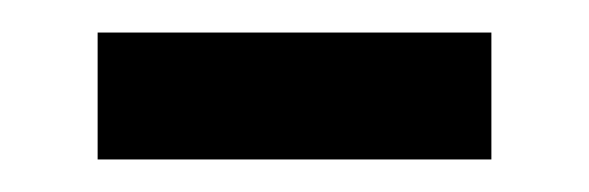

<svg xmlns="http://www.w3.org/2000/svg" viewBox="-20 -327 362 118"><path d="M40 -229V-307H282V-229Z"/></svg>

Font: Noto Kufi Arabic
Style: Regular
Weight: 400
Designer: Monotype Design Team, David Williams, Khaled Hosny
Foundry: Google LLC
Version: Version 2.109; ttfautohint (v1.8.4.7-5d5b)